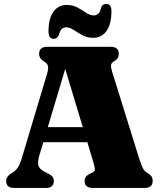

<svg xmlns="http://www.w3.org/2000/svg" viewBox="-20 -932 794 952"><path d="M247 -35Q247 0 207 0H50.5Q10.5 0 10.5 -35Q10.5 -54.5 32 -70L42.5 -76.5Q56.5 -85 67.2 -99.5Q78 -114 89 -151L212.5 -563Q221 -590.5 218 -604Q215 -617.5 199 -626.5Q174 -641 174 -665Q174 -700 214.5 -700H528.5Q569 -700 569 -665Q569 -640 543.5 -626.5Q532.5 -620.5 530.8 -610.2Q529 -600 535.5 -578L669 -149Q680 -114.5 688.2 -98.5Q696.5 -82.5 710 -75Q725.5 -66 731.2 -57.2Q737 -48.5 737 -35Q737 0 696.5 0H440.5Q399.5 0 399.5 -35Q399.5 -57.5 424.5 -70L439.5 -77Q451 -82.5 450.5 -92.8Q450 -103 443 -127.5L413 -227H195L176 -164.5Q164.5 -126.5 171.5 -108.2Q178.5 -90 209 -76L223 -69Q247 -57 247 -35ZM217 -301.5H390.5L303.5 -590.5ZM442 -744.5Q412 -744.5 388.5 -757.5Q365 -770.5 345.2 -783.5Q325.5 -796.5 308 -796.5Q280.5 -796.5 271.5 -758Q264.5 -739.5 246 -739.5Q220.5 -739.5 220.5 -776Q220.5 -840 244.8 -873.8Q269 -907.5 311 -907.5Q341 -907.5 364.5 -894.5Q388 -881.5 407.5 -868.5Q427 -855.5 445 -855.5Q473.5 -855.5 481 -894Q488 -912.5 507 -912.5Q532.5 -912.5 532.5 -876.5Q532.5 -812 508 -778.2Q483.5 -744.5 442 -744.5Z"/></svg>

Font: Fraunces 72pt Soft Black
Style: Regular
Weight: 900
Version: Version 1.000;[b76b70a41]